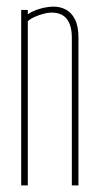

<svg xmlns="http://www.w3.org/2000/svg" viewBox="-20 -560 301 580"><path d="M44 0V-530H64V-517Q74 -524 87 -529Q100 -534 114.5 -537Q129 -540 142 -540Q162 -540 179 -531Q196 -522 206.5 -501.5Q217 -481 217 -446V0H197V-446Q197 -483 182 -502.5Q167 -522 135 -522Q125 -522 112 -518.5Q99 -515 86 -509.5Q73 -504 64 -496V0Z"/></svg>

Font: Georama ExtraCondensed Thin
Style: Regular
Weight: 100
Width: 2
Designer: Jean-Baptiste Levee
Foundry: Production Type
Version: Version 1.001